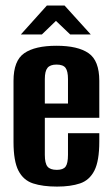

<svg xmlns="http://www.w3.org/2000/svg" viewBox="-20 -671 406 699"><path d="M187.6 8.3Q135.9 8.3 100.5 -3.2Q65.2 -14.7 47.2 -49.5Q29.2 -84.3 29.2 -154.4V-376.8Q29.2 -450.3 68.3 -477.3Q107.5 -504.4 185.7 -504.4Q263.6 -504.4 302.5 -477.3Q341.5 -450.3 341.5 -376.8V-242.2H143.2V-107.4Q143.2 -76.7 152.8 -64.7Q162.5 -52.6 187 -52.6Q209.9 -52.6 218.7 -64.3Q227.5 -76.1 227.5 -107.4V-186H341.5V-155.4Q341.5 -85.3 323.7 -50.1Q305.9 -15 271.5 -3.3Q237.1 8.3 187.6 8.3ZM143.2 -294H227.5V-383.3Q227.5 -411.8 218.7 -423.8Q209.9 -435.9 185.7 -435.9Q162.5 -435.9 152.8 -423.8Q143.2 -411.8 143.2 -383.3ZM56 -545.6 150.6 -650.8H215.1L310.4 -545.6H235.5L183.7 -595L132.6 -545.6Z"/></svg>

Font: Alumni Sans Thin
Style: Regular
Weight: 100
Designer: Robert E. Leuschke
Foundry: Robert E. Leuschke
Version: Version 1.018